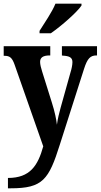

<svg xmlns="http://www.w3.org/2000/svg" viewBox="-20 -786 545 1039"><path d="M194 -619V-606H255C312 -645 398 -721 421 -756V-766H280C262 -721 221 -662 194 -619ZM23 177V233H38C212 233 244 186 304 -4L435 -414C453 -470 469 -486 502 -486H505V-536H315V-486L319 -485C354 -483 372 -476 372 -450C372 -435 367 -411 362 -396L308 -203C301 -177 292 -143 288 -111C285 -139 277 -180 260 -233L208 -399C202 -418 197 -437 197 -451C197 -474 212 -486 249 -486H252V-536H0V-484H4C31 -484 45 -476 59 -436L214 6C185 110 143 177 23 177Z"/></svg>

Font: Noto Serif Bengali Condensed
Style: Bold
Weight: 700
Width: 3
Designer: Juan Bruce, Universal Thirst, Indian Type Foundry and the Monotype Design Team.
Foundry: Monotype Imaging Inc.
Version: Version 2.003